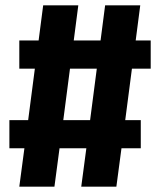

<svg xmlns="http://www.w3.org/2000/svg" viewBox="-20 -696 597 716"><path d="M542 -440H472L447 -248H505V-143H433L414 0H283L302 -143H202L183 0H52L71 -143H15V-248H85L110 -440H52V-545H124L141 -676H272L255 -545H355L372 -676H503L486 -545H542ZM216 -248H316L341 -440H241Z"/></svg>

Font: FiraGO
Style: Bold
Weight: 700
Designer: bBox Type
Foundry: bBox Type GmbH
Version: Version 1.001;PS 001.001;hotconv 1.0.88;makeotf.lib2.5.64775